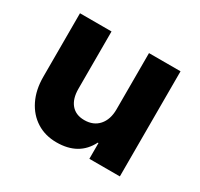

<svg xmlns="http://www.w3.org/2000/svg" viewBox="-115 -641 822 791"><g transform="rotate(30 296.0 -245.5)"><path d="M236.7 9.2Q182.5 9.2 141.7 -16.7Q100.8 -42.5 77.9 -89.2Q55 -135.8 55 -197.5V-500H205V-227.5Q205 -180 227.1 -153.8Q249.2 -127.5 290 -127.5Q333.3 -127.5 358.3 -155.8Q383.3 -184.2 383.3 -232.5V-500H533.3V0H388.3V-75H385Q342.5 9.2 236.7 9.2Z"/></g></svg>

Font: Funnel Sans ExtraBold
Style: Regular
Weight: 800
Version: Version 1.000; Beta; Release 5; Build 24; ttfautohint (v1.8.